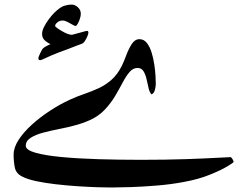

<svg xmlns="http://www.w3.org/2000/svg" viewBox="-20 -624 1075 840"><path d="M1002 84.5Q1002 87.4 974.4 104Q946.8 120.6 897.9 140.4Q849.1 160.2 785.2 171.9Q729.5 182.6 667.2 187.7Q605 192.9 551.3 194.6Q497.6 196.3 467.8 196.3Q444.3 196.3 404.8 195.1Q365.2 193.8 318.1 190.7Q271 187.5 224.1 182.1Q177.2 176.8 138.4 168.5Q99.6 160.2 78.1 148.9Q50.8 135.7 45.2 110.4Q39.6 85 39.6 52.2Q39.6 21.5 61.3 -12Q83 -45.4 118.7 -77.9Q154.3 -110.4 197.5 -138.7Q240.7 -167 283.7 -187Q315.4 -201.7 347.7 -212.6Q379.9 -223.6 410.4 -237.5Q440.9 -251.5 467.3 -274.4Q493.7 -297.4 513.2 -336.4Q522.5 -355.5 532.7 -383.1Q543 -410.6 556.6 -431.6Q570.3 -452.6 590.3 -452.6Q609.4 -452.6 622.3 -436.3Q635.3 -419.9 643.1 -394.8Q650.9 -369.6 655 -342Q659.2 -314.5 660.4 -291.3Q661.6 -268.1 661.6 -256.3Q661.6 -246.1 657.7 -231Q653.8 -215.8 643.1 -210.9Q634.3 -219.7 630.1 -238.3Q626 -256.8 621.3 -277.3Q616.7 -297.9 607.9 -312.3Q599.1 -326.7 582 -326.7Q562 -326.7 546.9 -309.1Q531.7 -291.5 517.1 -263.7Q502.4 -235.8 483.9 -204.3Q465.3 -172.9 438.7 -144.5Q412.1 -116.2 373.5 -98.6Q356.9 -91.3 339.6 -85.2Q322.3 -79.1 304.7 -74.7Q273.9 -66.4 237.5 -59.3Q201.2 -52.2 168.2 -43.5Q135.3 -34.7 114 -21Q92.8 -7.3 92.8 13.7Q92.8 32.2 135 44.2Q177.2 56.2 249.3 63Q321.3 69.8 411.4 72.5Q501.5 75.2 597.7 75.2Q705.6 75.2 791.5 72.3Q877.4 69.3 929.4 66.4Q981.4 63.5 988.3 63.5Q992.2 63.5 997.1 72Q1002 80.6 1002 84.5ZM366.7 -481Q366.7 -476.1 362.3 -465.3Q357.9 -454.6 351.3 -444.6Q344.7 -434.6 337.9 -432.6Q332.5 -430.7 315.2 -424.1Q297.9 -417.5 276.1 -408.9Q254.4 -400.4 235.8 -394Q203.1 -381.3 181.9 -371.1Q160.6 -360.8 155.8 -360.8Q147.9 -360.8 147.9 -368.7Q147.9 -375 155.8 -390.9Q163.6 -406.7 166.5 -410.6Q170.4 -415.5 183.1 -422.4Q195.8 -429.2 201.2 -431.2Q190.9 -434.6 177.5 -445.8Q164.1 -457 164.1 -475.6Q164.1 -489.7 173.1 -507.3Q182.1 -524.9 194.6 -541.3Q207 -557.6 217.3 -567.9Q243.7 -593.8 261.7 -598.9Q279.8 -604 293 -604Q307.6 -604 320.6 -592.3Q333.5 -580.6 333.5 -563.5Q333.5 -553.7 329.3 -541.3Q325.2 -528.8 319.8 -519.5Q314.5 -510.3 310.5 -510.3Q307.1 -510.3 297.1 -516.1Q287.1 -522 275.4 -528.1Q263.7 -534.2 253.9 -534.2Q240.7 -534.2 231 -526.1Q221.2 -518.1 221.2 -510.3Q221.2 -507.3 234.1 -498.3Q247.1 -489.3 264.4 -480.7Q281.7 -472.2 294.9 -471.7Q311.5 -475.6 334 -482.2Q356.4 -488.8 360.4 -488.8Q366.7 -489.3 366.7 -481Z"/></svg>

Font: Scheherazade New SemiBold
Style: Regular
Weight: 600
Designer: SIL International
Foundry: SIL International
Version: Version 4.000